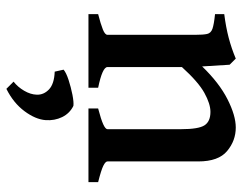

<svg xmlns="http://www.w3.org/2000/svg" viewBox="-100 -410 770 611"><g transform="rotate(90 285.5 -104.0)"><path d="M24.4 0V-30.8Q56.6 -39.1 73.5 -45.9Q90.3 -52.7 90.3 -60.5V-339.8Q90.3 -365.2 87.6 -377.4Q85 -389.6 71.3 -394.5Q57.6 -399.4 24.4 -402.8V-432.1Q66.4 -437.5 99.9 -446.3Q133.3 -455.1 166 -468.8L185.5 -449.2L190.9 -361.8Q243.2 -416 295.2 -442.4Q347.2 -468.8 385.3 -468.8Q427.2 -468.8 460.2 -441.2Q493.2 -413.6 493.2 -349.6V-60.5Q493.2 -54.2 506.8 -47.4Q520.5 -40.5 559.1 -30.8V0H324.7V-30.8Q359.9 -40 375.2 -47.1Q390.6 -54.2 390.6 -60.5V-294.4Q390.6 -350.1 378.4 -369.1Q366.2 -388.2 335.4 -388.2Q310.1 -388.2 275.1 -368.9Q240.2 -349.6 192.9 -297.4V-60.5Q192.9 -44.4 258.8 -30.8V0ZM262.2 261.2 239.3 238.3Q256.3 225.1 268.3 204.6Q280.3 184.1 280.8 164.6Q281.7 142.6 264.2 125.7Q246.6 108.9 207.5 107.4L201.2 79.1Q210.9 70.8 234.1 63.2Q257.3 55.7 281 51Q304.7 46.4 316.4 47.9Q340.3 59.6 352.1 83.7Q363.8 107.9 361.8 136.2Q359.4 168.5 333.3 203.6Q307.1 238.8 262.2 261.2Z"/></g></svg>

Font: David Libre Medium
Style: Regular
Weight: 500
Designer: Ismar David, J. Victor Gaultney, Annie Olsen and Meir Sadan
Foundry: Monotype Imaging Inc. & SIL International
Version: Version 1.100; ttfautohint (v1.8.4.7-5d5b)